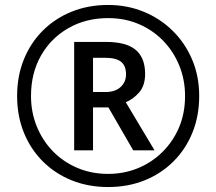

<svg xmlns="http://www.w3.org/2000/svg" viewBox="-20 -744 872 774"><path d="M416 10Q336 10 269 -17Q202 -44 152.5 -93.5Q103 -143 76 -210Q49 -277 49 -357Q49 -437 76 -504Q103 -571 152.5 -620.5Q202 -670 269 -697Q336 -724 416 -724Q492 -724 558.5 -697Q625 -670 675.5 -620.5Q726 -571 754.5 -504Q783 -437 783 -357Q783 -277 756 -210Q729 -143 679.5 -93.5Q630 -44 563 -17Q496 10 416 10ZM416 -43Q480 -43 536 -66Q592 -89 635 -131.5Q678 -174 702 -231Q726 -288 726 -357Q726 -422 703 -479Q680 -536 638.5 -579Q597 -622 540.5 -646.5Q484 -671 416 -671Q326 -671 255.5 -630.5Q185 -590 145 -519.5Q105 -449 105 -357Q105 -292 128 -235Q151 -178 192.5 -135Q234 -92 291 -67.5Q348 -43 416 -43ZM279 -138V-575H407Q489 -575 527 -543Q565 -511 565 -446Q565 -399 541 -371.5Q517 -344 487 -332L603 -138H517L417 -311H355V-138ZM405 -373Q444 -373 466 -393Q488 -413 488 -444Q488 -479 468 -495Q448 -511 404 -511H355V-373Z"/></svg>

Font: Noto Sans Siddham
Style: Regular
Weight: 400
Designer: Monotype Design Team
Foundry: Monotype Imaging Inc.
Version: Version 2.004; ttfautohint (v1.8.4.7-5d5b)